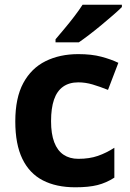

<svg xmlns="http://www.w3.org/2000/svg" viewBox="-20 -852 554 816"><path d="M300 -56Q219 -56 162 -85.5Q105 -115 75 -177Q45 -239 45 -336Q45 -436 79 -499Q113 -562 173.5 -592Q234 -622 313 -622Q369 -622 410.5 -611Q452 -600 483 -585L439 -470Q404 -484 373.5 -493Q343 -502 313 -502Q274 -502 248 -483.5Q222 -465 209.5 -428.5Q197 -392 197 -337Q197 -283 210.5 -247.5Q224 -212 250 -194.5Q276 -177 313 -177Q360 -177 396 -189.5Q432 -202 466 -224V-97Q432 -75 394.5 -65.5Q357 -56 300 -56ZM498 -822Q484 -808 461 -788Q438 -768 411.5 -746Q385 -724 359.5 -704.5Q334 -685 315 -672H216V-685Q232 -704 253.5 -729.5Q275 -755 296 -782.5Q317 -810 331 -832H498Z"/></svg>

Font: Noto Sans Malayalam UI
Style: Regular
Weight: 400
Designer: Jelle Bosma - Monotype Design Team
Foundry: Monotype Imaging Inc.
Version: Version 2.104